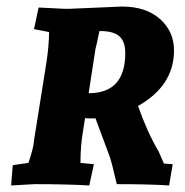

<svg xmlns="http://www.w3.org/2000/svg" viewBox="-20 -563 565 587"><path d="M190 -536 353 -543Q426 -543 469 -505Q512 -467 512 -409Q512 -301 402 -239Q431 -157 465 -100L481 -63L508 -61L497 4Q437 0 337 0Q321 -70 314 -88L272 -201H256Q247 -201 240 -202L233 -157Q226 -116 226 -65L267 -61L253 4Q185 0 86 0L14 4L19 -58L67 -65Q83 -112 84 -134L121 -366Q130 -423 130 -465L84 -474L98 -540L179 -536Q184 -536 190 -536ZM287 -468H284Q273 -415 272 -414L251 -278Q363 -278 363 -401Q363 -436 345 -452Q327 -468 287 -468Z"/></svg>

Font: Andada SC
Style: Bold Italic
Weight: 700
Italic angle: -8.29999°
Designer: Carolina Giovagnoli
Foundry: Carolina Giovagnoli
Version: Version 1.003